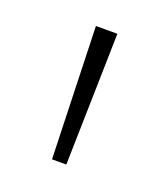

<svg xmlns="http://www.w3.org/2000/svg" viewBox="-65 -761 302 353"><g transform="rotate(20 86.5 -585.0)"><path d="M108 -714H66L74 -456H102Z"/></g></svg>

Font: Noto Sans Bengali Condensed ExtraLight
Style: Regular
Weight: 200
Width: 3
Designer: Joana Ranito - Universal Thirst; Jelle Bosma - Monotype Design Team
Foundry: Universal Thirst ehf.
Version: Version 3.000